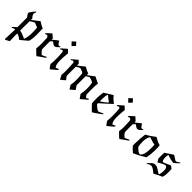

<svg xmlns="http://www.w3.org/2000/svg" viewBox="235 -1963 3466 3466"><g transform="rotate(45 1968.0 -230.5)"><path d="M23 -25Q15 -33 12 -38L35 -59Q76 -97 87 -105V-351L68 -378Q42 -414 42 -422Q42 -434 59 -460Q86 -501 114 -530L125 -541Q126 -541 132 -537Q138 -533 138 -532Q121 -504 121 -488Q121 -454 160 -413L167 -405L166 -390Q165 -381 164.5 -377.5Q164 -374 165 -372Q172 -372 274 -453Q281 -458 288.5 -464.5Q296 -471 300 -474L305 -478Q307 -479 315 -472Q374 -433 412 -419L425 -414L426 -410Q426 -407 426 -400.5Q426 -394 426 -388Q430 -335 430 -272Q430 -140 408 -80Q407 -78 340 -22L273 33Q229 -1 193 -15Q173 -23 165 -23Q164 -23 164 32Q165 89 168 155V170L93 212Q87 206 78 203Q79 177 82.5 89.5Q86 2 87 -16V-47H79Q52 -45 23 -25ZM319 -41Q346 -97 349 -212Q349 -278 343 -343V-351L330 -357Q318 -362 270 -381L255 -387L245 -383Q212 -370 178 -345L166 -336V-287Q165 -260 165 -166V-94H175Q219 -90 299 -51ZM136 -53 129 -60Q130 -58 132 -57ZM158 -29Q141 -50 138 -50Q155 -29 158 -29Z M607 -467 615 -474 628 -461Q662 -429 682 -414V-382L735 -425Q747 -435 761.5 -446Q776 -457 783 -462L790 -468L797 -459Q824 -411 845 -401Q851 -398 857 -398Q865 -398 877 -404Q879 -405 881 -406Q883 -407 884 -408H886Q886 -404 887 -400V-393L869 -377Q849 -359 841 -351Q824 -335 803 -335Q791 -335 776 -342Q755 -351 734 -371L724 -379Q721 -376 713 -369Q705 -362 698 -355L682 -340V-243Q682 -164 683 -151.5Q684 -139 689 -129Q700 -108 728 -82Q752 -60 754 -60Q756 -60 798 -81Q842 -101 843 -101Q844 -100 845.5 -91.5Q847 -83 846 -82Q813 -59 773 -31L700 21Q673 3 617 -55L597 -75L599 -92Q606 -147 606 -196Q606 -241 602 -305Q601 -349 597 -355Q595 -359 595 -361Q595 -364 577 -378L565 -387L548 -380Q530 -372 529 -372Q528 -371 522.5 -374.5Q517 -378 517 -380Q517 -382 522 -387Q552 -421 607 -467Z M961 -617Q1005 -658 1013 -665Q1021 -673 1022 -673H1023Q1023 -672 1038 -655Q1054 -637 1064 -627L1076 -615L1019 -555L1005 -568Q964 -612 962 -615Q962 -616 961.5 -616Q961 -616 961 -617ZM916 -369Q910 -376 903 -382L915 -392Q954 -424 1008 -474Q1043 -439 1058 -427L1068 -420L1065 -395Q1055 -304 1055 -227Q1055 -171 1063 -139Q1068 -113 1079 -97Q1089 -79 1097 -75Q1099 -75 1102 -78Q1106 -81 1127 -90.5Q1148 -100 1150 -100Q1151 -100 1153.5 -92Q1156 -84 1156 -83Q1156 -78 1079 -15Q1039 20 1034 20Q1032 20 1007 -17L980 -55Q987 -117 987 -193Q987 -268 980 -347Q979 -363 977 -369Q960 -390 957 -390Q952 -390 928 -376Z M1188 -367 1176 -379Q1177 -380 1231 -425.5Q1285 -471 1286 -471Q1298 -460 1311 -446L1336 -421V-398L1337 -376L1400 -425L1463 -475Q1529 -434 1583 -418V-399Q1583 -380 1584 -380Q1613 -399 1633 -414Q1660 -433 1697 -462L1712 -474L1724 -467L1798 -430Q1807 -427 1821 -421L1833 -417L1832 -412Q1832 -411 1832 -407Q1832 -403 1831.5 -396.5Q1831 -390 1831 -384Q1828 -342 1828 -335Q1826 -303 1826 -245Q1826 -186 1828 -152L1829 -126L1837 -115Q1849 -95 1865 -79L1875 -83Q1896 -93 1900 -96Q1906 -99 1910.5 -101Q1915 -103 1915 -102Q1921 -88 1921 -87L1920 -86L1799 18Q1769 -27 1757 -43L1744 -60L1747 -72Q1760 -142 1760 -218Q1760 -265 1752 -321Q1749 -345 1746 -350Q1743 -355 1728 -363Q1703 -376 1664 -386L1649 -390L1639 -385Q1598 -361 1593 -358L1583 -351V-238Q1583 -123 1584 -120Q1585 -116 1609 -81L1633 -47Q1627 -41 1588 -8L1548 26Q1525 -13 1511 -32Q1509 -34 1507.5 -36.5Q1506 -39 1504.5 -40.5Q1503 -42 1502 -44L1501 -45Q1499 -47 1502 -53Q1513 -107 1513 -184Q1513 -245 1505 -327Q1502 -347 1501 -348Q1496 -354 1475 -365Q1459 -373 1426 -382L1408 -388Q1396 -381 1372.5 -367.5Q1349 -354 1337 -347L1336 -240Q1336 -118 1339 -110Q1385 -49 1385 -48L1380 -44Q1375 -39 1363.5 -29.5Q1352 -20 1343 -12Q1329 0 1319.5 7.5Q1310 15 1305.5 18.5Q1301 22 1301 21L1298 16Q1295 10 1289.5 0Q1284 -10 1279 -19Q1257 -56 1257 -60Q1263 -77 1263 -153Q1263 -227 1256 -337V-365L1230 -391Z M2288 -103Q2288 -101 2290.5 -94.5Q2293 -88 2293 -87L2272 -71Q2228 -38 2182 -6Q2126 30 2124 30Q2123 30 2112.5 20Q2102 10 2087 -4.5Q2072 -19 2062 -29Q2038 -53 2011 -85L2009 -99Q2005 -139 2005 -190Q2005 -256 2012 -312Q2016 -358 2019 -365L2029 -372Q2040 -378 2061.5 -392Q2083 -406 2101 -417L2181 -467Q2219 -417 2284 -369L2299 -358L2290 -349Q2184 -249 2104 -180L2086 -166L2087 -152V-139L2100 -126Q2133 -93 2177 -67Q2187 -62 2195 -62Q2200 -62 2223.5 -72.5Q2247 -83 2267 -93ZM2114 -393Q2110 -397 2109 -397Q2106 -395 2104 -393Q2084 -373 2084 -219V-211Q2087 -211 2121 -234Q2170 -266 2203 -299L2217 -313L2202 -323Q2179 -338 2154 -358Q2148 -363 2132 -377Q2116 -391 2114 -393Z M2408 -617Q2452 -658 2460 -665Q2468 -673 2469 -673H2470Q2470 -672 2485 -655Q2501 -637 2511 -627L2523 -615L2466 -555L2452 -568Q2411 -612 2409 -615Q2409 -616 2408.5 -616Q2408 -616 2408 -617ZM2363 -369Q2357 -376 2350 -382L2362 -392Q2401 -424 2455 -474Q2490 -439 2505 -427L2515 -420L2512 -395Q2502 -304 2502 -227Q2502 -171 2510 -139Q2515 -113 2526 -97Q2536 -79 2544 -75Q2546 -75 2549 -78Q2553 -81 2574 -90.5Q2595 -100 2597 -100Q2598 -100 2600.5 -92Q2603 -84 2603 -83Q2603 -78 2526 -15Q2486 20 2481 20Q2479 20 2454 -17L2427 -55Q2434 -117 2434 -193Q2434 -268 2427 -347Q2426 -363 2424 -369Q2407 -390 2404 -390Q2399 -390 2375 -376Z M2722 -467 2730 -474 2743 -461Q2777 -429 2797 -414V-382L2850 -425Q2862 -435 2876.5 -446Q2891 -457 2898 -462L2905 -468L2912 -459Q2939 -411 2960 -401Q2966 -398 2972 -398Q2980 -398 2992 -404Q2994 -405 2996 -406Q2998 -407 2999 -408H3001Q3001 -404 3002 -400V-393L2984 -377Q2964 -359 2956 -351Q2939 -335 2918 -335Q2906 -335 2891 -342Q2870 -351 2849 -371L2839 -379Q2836 -376 2828 -369Q2820 -362 2813 -355L2797 -340V-243Q2797 -164 2798 -151.5Q2799 -139 2804 -129Q2815 -108 2843 -82Q2867 -60 2869 -60Q2871 -60 2913 -81Q2957 -101 2958 -101Q2959 -100 2960.5 -91.5Q2962 -83 2961 -82Q2928 -59 2888 -31L2815 21Q2788 3 2732 -55L2712 -75L2714 -92Q2721 -147 2721 -196Q2721 -241 2717 -305Q2716 -349 2712 -355Q2710 -359 2710 -361Q2710 -364 2692 -378L2680 -387L2663 -380Q2645 -372 2644 -372Q2643 -371 2637.5 -374.5Q2632 -378 2632 -380Q2632 -382 2637 -387Q2667 -421 2722 -467Z M3071 -121Q3073 -254 3088 -359V-364L3101 -371Q3170 -410 3252 -472Q3261 -480 3264 -480Q3265 -480 3266 -479Q3336 -434 3398 -418L3410 -414Q3416 -389 3416 -300Q3416 -203 3398 -105Q3395 -94 3395 -92L3385 -86Q3274 -16 3187 21L3169 28Q3164 24 3148 10Q3095 -38 3078 -60L3071 -68ZM3339 -278Q3339 -341 3337 -349V-356H3330Q3292 -360 3212 -388L3187 -397Q3185 -397 3170 -370Q3146 -317 3146 -239Q3146 -193 3155 -134Q3156 -124 3159.5 -119.5Q3163 -115 3179 -99Q3220 -58 3258 -47Q3267 -44 3271 -44Q3276 -44 3285 -53Q3317 -85 3328 -139Q3339 -193 3339 -278Z M3484 -11Q3481 -14 3475 -23L3492 -41Q3542 -92 3556 -100Q3576 -110 3605 -110Q3629 -110 3647 -104Q3661 -99 3689 -81Q3717 -63 3739 -48Q3761 -33 3765 -33Q3774 -33 3780 -57Q3789 -92 3789 -138Q3789 -181 3782.5 -198.5Q3776 -216 3755 -230Q3750 -232 3739 -232Q3722 -232 3706 -224Q3701 -222 3649 -194L3601 -167L3594 -176Q3583 -192 3568 -219L3562 -230V-284Q3562 -346 3563 -357V-377L3639 -427Q3674 -450 3695 -464Q3716 -478 3716 -477L3718 -476Q3720 -475 3722 -474Q3725 -471 3745 -460Q3772 -445 3789 -431Q3803 -417 3820 -417Q3843 -417 3885 -451Q3890 -455 3893 -457.5Q3896 -460 3896 -459Q3899 -443 3899 -442Q3899 -439 3857.5 -403.5Q3816 -368 3809 -363Q3807 -362 3796 -363Q3732 -370 3666 -396Q3649 -403 3648 -403Q3647 -400 3645 -396Q3636 -378 3636 -342Q3636 -261 3661 -244Q3664 -242 3674 -242L3683 -243Q3767 -281 3808 -300Q3825 -295 3850 -274Q3861 -265 3862.5 -262Q3864 -259 3865 -245Q3867 -213 3867 -185Q3867 -104 3852 -55L3851 -50L3829 -40Q3762 -11 3706 21Q3704 22 3701.5 23.5Q3699 25 3697.5 26Q3696 27 3694.5 27.5Q3693 28 3692 28L3691 29Q3686 25 3680 19Q3627 -28 3585 -43Q3576 -46 3563 -46Q3547 -46 3534 -41.5Q3521 -37 3514 -32.5Q3507 -28 3491 -16Q3486 -11 3484 -11Z"/></g></svg>

Font: KaTeX_Fraktur
Style: Regular
Weight: 400
Version: Version 1.1; ttfautohint (v1.3)